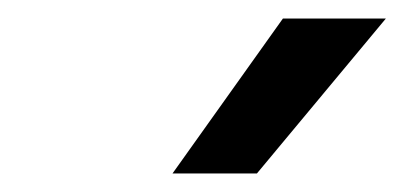

<svg xmlns="http://www.w3.org/2000/svg" viewBox="-20 -742 440 207"><path d="M285 -722H396L257 -555H166Z"/></svg>

Font: Sarabun SemiBold
Style: Italic
Weight: 600
Italic angle: -10°
Designer: Suppakit Chalermlarp | Katatrad Co.,Ltd.
Foundry: Cadson Demak Co.,Ltd.
Version: Version 1.000; ttfautohint (v1.6)